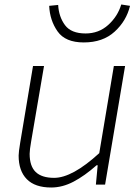

<svg xmlns="http://www.w3.org/2000/svg" viewBox="-20 -822 624 855"><path d="M63 -129Q63 -145 70 -187L127 -528H176L119 -194Q112 -154 112 -137Q112 -82 139 -56Q166 -30 221 -30Q302 -30 422 -140L487 -528H537L448 0H407L415 -86H410Q357 -39 307.5 -13Q258 13 208 13Q136 13 99.5 -24Q63 -61 63 -129ZM199 -796 239 -800Q242 -747 269.5 -710Q297 -673 361 -673Q420 -673 462 -711Q504 -749 520 -802L559 -796Q543 -729 490.5 -681Q438 -633 353 -633Q271 -633 236.5 -682Q202 -731 199 -796Z"/></svg>

Font: Nebula Sans Light
Style: Regular
Weight: 300
Italic angle: -9°
Designer: Paul D. Hunt for Adobe (as Source Sans)
Foundry: Nebula Entertainment & Broadcasting LLC
Version: Version 1.010